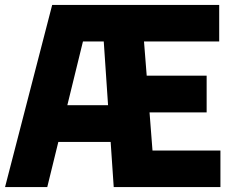

<svg xmlns="http://www.w3.org/2000/svg" viewBox="-22 -760 942 780"><path d="M-1.5 0 190 -740H868.5V-591.5H563L574 -452.5H817.5V-303.5H585.5L597.5 -148.5H873.5V0H440L427.5 -183.5H215L170 0ZM315 -591.5 251.5 -332.5H417L399.5 -591.5Z"/></svg>

Font: Encode Sans Cnd XBd
Style: Regular
Weight: 800
Width: 3
Designer: Multiple Designers
Foundry: Impallari Type
Version: Version 3.002; ttfautohint (v1.8.3) -l 8 -r 50 -G 200 -x 14 